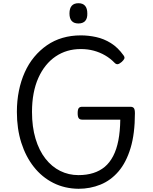

<svg xmlns="http://www.w3.org/2000/svg" viewBox="-20 -1155 950 1194"><path d="M468 19Q382 18 311.5 -17.5Q241 -53 190.5 -117Q140 -181 112.5 -267.5Q85 -354 85 -459Q85 -528 97.5 -590Q110 -652 134 -705.5Q158 -759 193 -801Q228 -843 272 -873.5Q316 -904 369 -919.5Q422 -935 483 -935Q530 -935 578 -924.5Q626 -914 669.5 -887Q713 -860 748 -811Q757 -799 753 -790Q749 -781 737 -770Q723 -758 713 -756Q703 -754 693 -764Q666 -792 633 -811Q600 -830 562.5 -840Q525 -850 483 -850Q438 -850 399 -838.5Q360 -827 326 -804Q292 -781 265 -747.5Q238 -714 218.5 -670.5Q199 -627 189 -574Q179 -521 179 -459Q179 -366 201 -292.5Q223 -219 262.5 -168.5Q302 -118 354.5 -92Q407 -66 468 -66Q519 -66 560 -79Q601 -92 631.5 -117.5Q662 -143 683.5 -184Q705 -225 716 -281.5Q727 -338 728 -411H491Q476 -411 469.5 -420Q463 -429 463 -451Q463 -474 469.5 -482.5Q476 -491 491 -491H791Q806 -491 812.5 -482.5Q819 -474 819 -451Q819 -324 792 -234.5Q765 -145 717 -89Q669 -33 605 -7Q541 19 468 19ZM468 -1009Q440 -1009 426 -1024.5Q412 -1040 412 -1071Q412 -1103 426 -1119Q440 -1135 468 -1135Q495 -1135 509 -1119Q523 -1103 523 -1071Q524 -1040 509.5 -1024.5Q495 -1009 468 -1009Z"/></svg>

Font: Playwrite DE Grund
Style: Regular
Weight: 400
Designer: Veronika Burian, José Scaglione
Foundry: TypeTogether
Version: Version 1.002